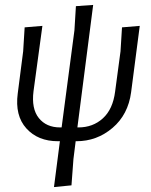

<svg xmlns="http://www.w3.org/2000/svg" viewBox="-20 -567 612 779"><path d="M215 6Q134 6 87 -46Q40 -98 52 -188L74 -359L80 -456L152 -462L116 -197Q107 -126 137.5 -88Q168 -50 224 -50H230L282 -444L288 -542L358 -547L294 -50H298Q357 -50 397.5 -87Q438 -124 447 -195L469 -359L475 -456L547 -462L512 -193Q500 -102 436.5 -48Q373 6 290 6H287L278 78L270 185L199 192L223 6Z"/></svg>

Font: Alegreya Sans
Style: Italic
Weight: 400
Italic angle: -7°
Designer: Juan Pablo del Peral
Foundry: Huerta Tipografica
Version: Version 2.007